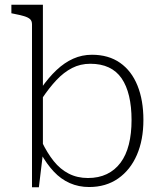

<svg xmlns="http://www.w3.org/2000/svg" viewBox="-20 -778 673 810"><path d="M356 11Q312 11 274.5 -5.5Q237 -22 207 -54Q177 -86 152 -131L157 -179Q179 -133 206.5 -98.5Q234 -64 270 -45.5Q306 -27 351 -27Q396 -27 430.5 -43.5Q465 -60 488.5 -91.5Q512 -123 523.5 -168.5Q535 -214 535 -272Q535 -328 524.5 -372.5Q514 -417 493 -447.5Q472 -478 439 -493.5Q406 -509 361 -509Q319 -509 284 -491Q249 -473 218 -440Q187 -407 157 -362L153 -405Q185 -451 218.5 -482.5Q252 -514 289 -530.5Q326 -547 368 -547Q438 -547 486.5 -513Q535 -479 560 -417Q585 -355 585 -272Q585 -188 557.5 -124.5Q530 -61 478.5 -25Q427 11 356 11ZM115 -675Q115 -690 106.5 -697.5Q98 -705 81 -710Q64 -715 38 -720L28 -722V-758H161V-132V-129L144 12H115Z"/></svg>

Font: Roboto Serif 20pt Thin
Style: Regular
Weight: 250
Version: Version 1.008